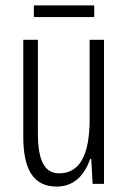

<svg xmlns="http://www.w3.org/2000/svg" viewBox="-20 -679 472 709"><path d="M328 -659H105V-616H328ZM364 -532H311V-240C311 -103 273 -39 198 -39C146 -39 120 -84 120 -185V-532H66V-173C66 -56 102 10 189 10C257 10 294 -37 313 -92H317L322 0H364Z"/></svg>

Font: Noto Sans Gujarati ExtraCondensed Light
Style: Regular
Weight: 300
Width: 2
Designer: Jelle Bosma - Monotype Design Team, Universal Thirst
Foundry: Monotype Imaging Inc.
Version: Version 2.106